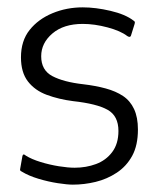

<svg xmlns="http://www.w3.org/2000/svg" viewBox="-20 -497 430 522"><path d="M41 -73Q42 -77 44.5 -77Q47 -77 50 -74Q66 -64 90.5 -56.5Q115 -49 140 -45Q165 -41 183 -41Q214 -41 241 -51Q268 -61 285 -83.5Q302 -106 302 -141Q302 -182 272.5 -198.5Q243 -215 179 -222Q140 -227 107.5 -239Q75 -251 56 -275.5Q37 -300 37 -341Q37 -386 60.5 -415.5Q84 -445 122.5 -461Q161 -477 205 -477Q240 -477 280.5 -467.5Q321 -458 343 -441Q346 -439 346.5 -437.5Q347 -436 346 -432L336 -400Q334 -394 326 -399Q308 -413 272.5 -422.5Q237 -432 205 -432Q153 -432 122.5 -406Q92 -380 92 -344Q92 -306 122.5 -290Q153 -274 206 -268Q240 -264 267.5 -256.5Q295 -249 314.5 -236Q334 -223 344.5 -200.5Q355 -178 355 -145Q355 -102 339.5 -73.5Q324 -45 297.5 -27.5Q271 -10 240 -2.5Q209 5 178 5Q163 5 137 1Q111 -3 84.5 -11Q58 -19 40 -30Q36 -32 35 -33.5Q34 -35 35 -39Z"/></svg>

Font: Glory Thin Light
Style: Regular
Weight: 300
Version: Version 1.011